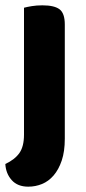

<svg xmlns="http://www.w3.org/2000/svg" viewBox="-25 -508 324 720"><path d="M218 12Q218 60 206.5 94Q195 128 176 150Q157 172 132.5 182Q108 192 81 192Q41 192 19 167.5Q-3 143 -5 107Q31 90 48 65.5Q65 41 65 -3V-479Q76 -482 94 -485Q112 -488 134 -488Q179 -488 198.5 -473Q218 -458 218 -416V12Z"/></svg>

Font: Baloo 2
Style: Bold
Weight: 700
Designer: Sarang Kulkarni and Ek Type
Foundry: Ek Type
Version: Version 1.640;hotconv 1.0.111;makeotfexe 2.5.65597; ttfautoh